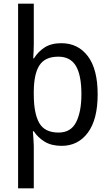

<svg xmlns="http://www.w3.org/2000/svg" viewBox="-20 -780 599 1040"><path d="M509 -269Q509 -133 456 -61.5Q403 10 314 10Q259 10 222 -12.5Q185 -35 163 -69H158Q159 -55 161 -30Q163 -5 163 10V240H78V-760H163V-539Q163 -522 162 -501Q161 -480 160 -464H164Q187 -501 222.5 -523.5Q258 -546 312 -546Q403 -546 456 -475.5Q509 -405 509 -269ZM421 -269Q421 -373 391 -423Q361 -473 296 -473Q225 -473 194.5 -427.5Q164 -382 163 -287V-268Q163 -166 192.5 -114Q222 -62 297 -62Q364 -62 392.5 -118.5Q421 -175 421 -269Z"/></svg>

Font: Noto Sans Gurmukhi UI SemiCondensed
Style: Regular
Weight: 400
Width: 4
Designer: Jelle Bosma - Monotype Design Team
Foundry: Monotype Imaging Inc.
Version: Version 2.004; ttfautohint (v1.8.4.7-5d5b)